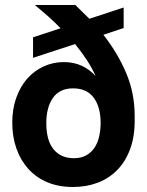

<svg xmlns="http://www.w3.org/2000/svg" viewBox="-20 -737 586 767"><path d="M271 10Q214 10 169 -9Q124 -28 93 -62.5Q62 -97 45.5 -144Q29 -191 29 -247Q29 -302 45 -346.5Q61 -391 88.5 -422.5Q116 -454 154 -471.5Q192 -489 235 -489Q275 -489 307 -474Q339 -459 362 -433Q348 -465 327 -497Q306 -529 280 -561L112 -506V-588L222 -624Q198 -649 172 -672Q146 -695 119 -717H281Q295 -703 309 -689.5Q323 -676 337 -662L474 -707V-625L393 -598Q449 -527 483.5 -446.5Q518 -366 518 -274V-254Q518 -190 499.5 -140.5Q481 -91 448 -57.5Q415 -24 370 -7Q325 10 271 10ZM165 -245Q165 -176 194 -140.5Q223 -105 275 -105Q305 -105 325.5 -117Q346 -129 358.5 -148.5Q371 -168 376.5 -193.5Q382 -219 382 -246Q382 -309 354.5 -346.5Q327 -384 272 -384Q218 -384 191.5 -346Q165 -308 165 -245Z"/></svg>

Font: CyStack Display
Style: Bold
Weight: 700
Designer: Weizhong Zhang
Foundry: 本地遙控
Version: Version 1.000;Glyphs 3.1.2 (3151)